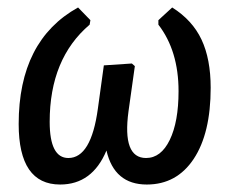

<svg xmlns="http://www.w3.org/2000/svg" viewBox="-20 -484 619 514"><path d="M141 10Q30 10 30 -152Q30 -376 189 -464L222 -430L220 -418Q113 -327 113 -158Q113 -61 163 -61Q224 -61 242 -193L258 -309L333 -314L341 -307L324 -186Q307 -61 371 -61Q411 -61 434.5 -109.5Q458 -158 458 -240Q458 -348 404 -418V-430L441 -464Q495 -430 519.5 -378Q544 -326 544 -249Q544 -127 498.5 -58.5Q453 10 373 10Q286 10 265 -81Q227 10 141 10Z"/></svg>

Font: Alegreya Sans SC Medium
Style: Italic
Weight: 500
Italic angle: -7°
Designer: Juan Pablo del Peral
Foundry: Huerta Tipografica
Version: Version 2.007